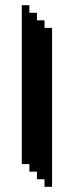

<svg xmlns="http://www.w3.org/2000/svg" viewBox="-20 -720 285 740"><path d="M151.5 -612.5V-641.6H122.4V-670.8H93.2V-700H64V-87.5H93.2V-58.4H122.4V-29.2H151.5V0H180.7V-612.5Z"/></svg>

Font: Stepalange
Style: Regular
Weight: 400
Designer: Szymon Furjan
Version: Version 1.005;Fontself Maker 3.5.8